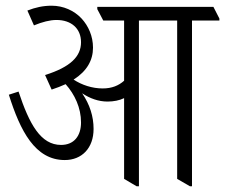

<svg xmlns="http://www.w3.org/2000/svg" viewBox="-20 -647 789 673"><path d="M207 -86C267 -86 308 -128 308 -195C308 -239 295 -280 268 -320C295 -302 325 -291 357 -291C378 -291 399 -295 415 -303V-20L459 6H467V-575H601V-20L646 6H653V-575H749V-582L728 -623H321V-615L342 -575H415V-364C396 -347 372 -337 340 -337C303 -337 267 -349 238 -368C285 -398 306 -436 306 -480C306 -520 290 -556 266 -582C240 -610 202 -627 161 -627C131 -627 104 -621 76 -610L99 -558C128 -570 155 -577 178 -577C230 -577 264 -547 264 -499C264 -449 227 -412 138 -384L161 -333C179 -339 195 -345 210 -352C242 -316 264 -269 264 -218C264 -171 240 -139 194 -139C123 -139 83 -211 45 -326L11 -315C51 -188 103 -86 207 -86Z"/></svg>

Font: Noto Serif Devanagari ExtraCondensed Light
Style: Regular
Weight: 300
Width: 2
Designer: Universal Thirst, Indian Type Foundry and the Monotype Design Team
Foundry: Monotype Imaging Inc.
Version: Version 2.004